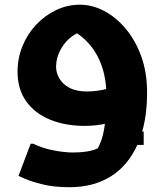

<svg xmlns="http://www.w3.org/2000/svg" viewBox="-20 -533 698 814"><path d="M430.2 81.4V24.6H589.2V81.4ZM274.4 260.7Q209.2 260.7 160.8 248.7Q112.3 236.7 85.3 224.7Q58.4 212.7 58.4 212.7L110 76.3H120.8Q163 96.6 209.3 105Q255.6 113.5 287.6 113.5Q332.4 113.5 364.4 106.2Q396.4 99 424.6 78.2L378.1 120.3Q394.9 99.6 406.9 69Q418.9 38.4 425 -9Q431.1 -56.4 431.1 -128.5Q431.1 -174 421.8 -216.4Q412.6 -258.8 392.8 -296Q373 -333.2 342.7 -362.8Q312.5 -392.5 270.2 -411.1L353.4 -409.8Q287 -392.1 252.4 -346.5Q217.8 -300.8 217.8 -249.1Q217.8 -224 231.9 -199.9Q245.9 -175.7 274.9 -160.5Q303.8 -145.2 349.4 -145.2Q369.8 -145.2 393.2 -148.2Q416.6 -151.1 439.1 -158.2L443 -12.3Q416.8 -5.2 390 -2.2Q363.3 0.7 339.2 0.7Q256.7 0.7 192.2 -25.8Q127.7 -52.2 91 -103.6Q54.4 -155 54.4 -228.9Q54.4 -286.8 75.6 -338.3Q96.8 -389.7 133.7 -428.8Q170.7 -467.8 218.3 -490.5Q265.9 -513.1 319.1 -513.1Q371.2 -513.1 421.6 -486.6Q471.9 -460 513.1 -411Q554.3 -361.9 579 -293.6Q603.6 -225.2 603.6 -141.3Q603.6 -11.3 563.5 78.7Q523.4 168.7 450 214.7Q376.5 260.7 274.4 260.7Z"/></svg>

Font: Kufam
Style: Italic
Weight: 400
Italic angle: -11°
Designer: Artur Schmal
Foundry: Original Type
Version: Version 1.301; ttfautohint (v1.8.3)